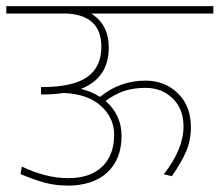

<svg xmlns="http://www.w3.org/2000/svg" viewBox="-35 -642 712 623"><path d="M182.6 -39.6V-40Q144.5 -40 110.8 -49.1Q77.1 -58.1 31.7 -77.1L35.6 -101.6Q114.3 -64 186.3 -64Q258.3 -64 296.9 -101.6Q335.4 -139.2 335.4 -204.6Q335.4 -259.8 292.2 -298.6Q249 -337.4 170.9 -340.3Q141.1 -335.4 102.1 -335.4H98.1V-359.4H100.1Q201.2 -359.4 247.6 -391.8Q293.9 -424.3 293.9 -490.2Q293.9 -591.8 182.6 -598.1H-14.6V-622.1H657.2V-598.1H260.7Q317.9 -562.5 317.9 -487.8Q317.9 -388.7 227.5 -353.5Q261.2 -345.7 289.6 -327.6Q354 -380.4 437.5 -380.4Q500 -380.4 542.2 -339.1Q584.5 -297.9 584.5 -229.5Q584.5 -186 568.6 -149.7Q552.7 -113.3 522.5 -70.3L496.6 -76.7Q560.5 -158.7 560.5 -231.9Q560.5 -288.6 525.1 -322.8Q489.7 -356.9 437.5 -356.9Q398.9 -356.9 368.4 -346.9Q337.9 -336.9 307.6 -314.5Q359.4 -268.6 359.4 -201.2Q359.4 -125.5 313.2 -82.5Q267.1 -39.6 182.6 -39.6Z"/></svg>

Font: Yantramanav Thin
Style: Regular
Weight: 250
Version: Version 1.001;PS 1.0;hotconv 1.0.72;makeotf.lib2.5.5900; ttf